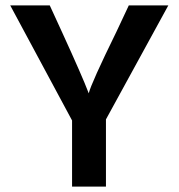

<svg xmlns="http://www.w3.org/2000/svg" viewBox="-20 -694 664 714"><path d="M374 0H248V-246L18 -674H165L210 -576Q249 -491 274 -433.5Q299 -376 304 -362L310 -347Q319 -384 413 -576L459 -674H606L374 -250Z"/></svg>

Font: Hind Vadodara SemiBold
Style: Regular
Weight: 600
Designer: Hitesh Malaviya
Foundry: Indian Type Foundry
Version: Version 1.001;PS 1.0;hotconv 1.0.86;makeotf.lib2.5.63406; tt